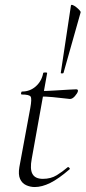

<svg xmlns="http://www.w3.org/2000/svg" viewBox="-20 -742 345 774"><path d="M120 12Q102 12 85.5 4.5Q69 -3 61 -20.5Q53 -38 58 -68L102 -306Q109 -344 103.5 -352.5Q98 -361 68 -361Q64 -361 65 -367Q66 -373 69 -373Q101 -373 124.5 -394Q148 -415 154 -447Q154 -450 162.5 -450Q171 -450 170 -447L108 -102Q100 -60 111 -40.5Q122 -21 153 -21Q185 -21 208.5 -35.5Q232 -50 253 -68Q255 -70 259 -66Q263 -62 261 -60Q216 -21 182.5 -4.5Q149 12 120 12ZM262 -343Q259 -343 239 -345.5Q219 -348 192.5 -350.5Q166 -353 142 -353L144 -375Q167 -375 198 -377Q229 -379 255 -380.5Q281 -382 287 -382Q291 -382 293 -380Q295 -378 294 -374Q292 -366 282 -354.5Q272 -343 262 -343ZM225 -448 266 -720Q267 -724 273.5 -721.5Q280 -719 287.5 -713Q295 -707 300.5 -701Q306 -695 305 -692L236 -448Q235 -446 230 -446Q225 -446 225 -448Z"/></svg>

Font: Cormorant Garamond Light
Style: Italic
Weight: 300
Italic angle: -10°
Designer: Christian Thalmann (Catharsis Fonts)
Foundry: Catharsis Fonts
Version: Version 4.001